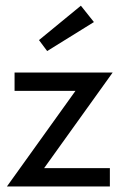

<svg xmlns="http://www.w3.org/2000/svg" viewBox="-20 -672 426 692"><path d="M376 0H5L252 -344.5H32.5V-410.5H386L139 -66H376ZM150 -488 120.5 -527.5 271.5 -651.5 318.5 -592.5Z"/></svg>

Font: Lucymar Sans
Style: Regular
Weight: 400
Foundry: The League of Moveable Type (original font) / Main changes by Cristiano Sobral with portions from Mirco Monsees
Version: Version 2.001;August 30, 2020;FontCreator 13.0.0.2681 64-bit